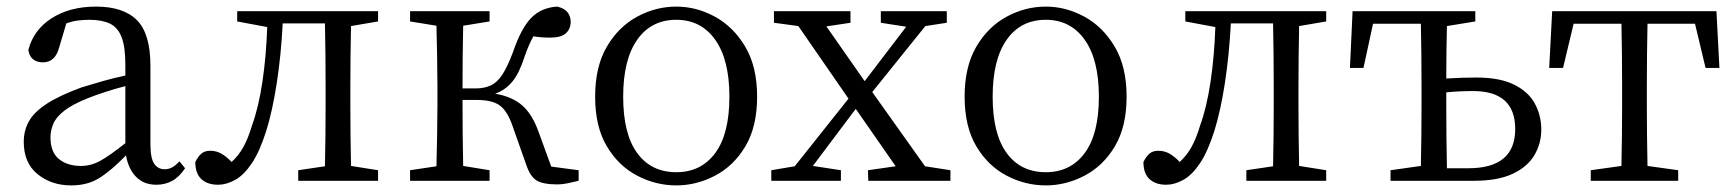

<svg xmlns="http://www.w3.org/2000/svg" viewBox="-20 -548 5262 582"><path d="M360 -114V-287Q329 -279 298.5 -269Q268 -259 248 -251Q200 -232 175 -212.5Q150 -193 141.5 -172.5Q133 -152 133 -132Q133 -87 158.5 -66Q184 -45 225 -45Q256 -45 284 -60.5Q312 -76 360 -114ZM524 -59 541 -38Q523 -11 501.5 0.5Q480 12 454 12Q416 12 392.5 -12Q369 -36 362 -77Q316 -30 280.5 -8Q245 14 196 14Q136 14 94 -20Q52 -54 52 -118Q52 -152 67.5 -180Q83 -208 121 -233Q159 -258 227 -283Q256 -292 291 -302Q326 -312 360 -319V-351Q360 -406 348.5 -435.5Q337 -465 313 -476.5Q289 -488 251 -488Q235 -488 217.5 -486Q200 -484 181 -477L159 -403Q147 -359 110 -359Q91 -359 79.5 -369Q68 -379 66 -397Q82 -458 137 -493Q192 -528 271 -528Q354 -528 395 -487Q436 -446 436 -348V-111Q436 -68 447.5 -51.5Q459 -35 479 -35Q492 -35 502.5 -41Q513 -47 524 -59Z M1126 -483 1044 -469Q1043 -428 1042.5 -376.5Q1042 -325 1042 -286V-228Q1042 -189 1042.5 -137.5Q1043 -86 1044 -45L1126 -32V0H884V-32L965 -44Q966 -86 966.5 -137.5Q967 -189 967 -228V-286Q967 -327 966.5 -381.5Q966 -436 965 -477H837Q832 -381 819 -296.5Q806 -212 787 -151Q767 -88 743 -52.5Q719 -17 692.5 -2.5Q666 12 641 12Q609 12 590.5 -5Q572 -22 572 -57Q580 -73 590 -82Q600 -91 617 -91Q636 -91 651.5 -82Q667 -73 682 -57Q703 -76 717.5 -102Q732 -128 744 -168Q764 -223 775.5 -300.5Q787 -378 790 -466L699 -483V-514H1126Z M1651 -43 1734 -32V0Q1718 4 1701 7.5Q1684 11 1670 11Q1626 11 1606.5 -1Q1587 -13 1575 -49L1533 -168Q1517 -213 1494 -229Q1471 -245 1426 -245H1382Q1382 -196 1382.5 -141Q1383 -86 1384 -45L1464 -32V0H1223V-32L1303 -44Q1304 -85 1305 -137Q1306 -189 1306 -228V-286Q1306 -326 1305 -377.5Q1304 -429 1303 -470L1223 -483V-514H1464V-483L1384 -470Q1383 -429 1382.5 -377Q1382 -325 1382 -280H1422Q1448 -280 1467.5 -289Q1487 -298 1502.5 -321.5Q1518 -345 1535 -390Q1559 -461 1589.5 -493Q1620 -525 1669 -528Q1710 -519 1710 -480Q1709 -459 1694.5 -446.5Q1680 -434 1648 -434Q1618 -434 1597 -438Q1590 -426 1583.5 -411Q1577 -396 1570 -376Q1554 -326 1533 -300.5Q1512 -275 1481 -264Q1533 -255 1563.5 -228Q1594 -201 1613 -147Z M2030 14Q1968 14 1911.5 -15.5Q1855 -45 1819.5 -104.5Q1784 -164 1784 -255Q1784 -346 1819.5 -406.5Q1855 -467 1911.5 -497.5Q1968 -528 2030 -528Q2091 -528 2147 -497.5Q2203 -467 2239 -406.5Q2275 -346 2275 -255Q2275 -164 2239.5 -104.5Q2204 -45 2147.5 -15.5Q2091 14 2030 14ZM2030 -26Q2105 -26 2148 -84Q2191 -142 2191 -255Q2191 -367 2148 -427.5Q2105 -488 2030 -488Q1954 -488 1911.5 -427.5Q1869 -367 1869 -255Q1869 -142 1911.5 -84Q1954 -26 2030 -26Z M2784 -44 2861 -32V0H2612L2611 -32L2695 -44L2574 -218L2444 -45L2529 -32V0H2318V-32L2389 -44L2552 -249L2400 -469L2326 -479V-514H2558V-479L2485 -468L2601 -302L2727 -467L2650 -479V-514H2850V-479L2785 -469L2624 -269Z M3150 14Q3088 14 3031.5 -15.5Q2975 -45 2939.5 -104.5Q2904 -164 2904 -255Q2904 -346 2939.5 -406.5Q2975 -467 3031.5 -497.5Q3088 -528 3150 -528Q3211 -528 3267 -497.5Q3323 -467 3359 -406.5Q3395 -346 3395 -255Q3395 -164 3359.5 -104.5Q3324 -45 3267.5 -15.5Q3211 14 3150 14ZM3150 -26Q3225 -26 3268 -84Q3311 -142 3311 -255Q3311 -367 3268 -427.5Q3225 -488 3150 -488Q3074 -488 3031.5 -427.5Q2989 -367 2989 -255Q2989 -142 3031.5 -84Q3074 -26 3150 -26Z M4000 -483 3918 -469Q3917 -428 3916.5 -376.5Q3916 -325 3916 -286V-228Q3916 -189 3916.5 -137.5Q3917 -86 3918 -45L4000 -32V0H3758V-32L3839 -44Q3840 -86 3840.5 -137.5Q3841 -189 3841 -228V-286Q3841 -327 3840.5 -381.5Q3840 -436 3839 -477H3711Q3706 -381 3693 -296.5Q3680 -212 3661 -151Q3641 -88 3617 -52.5Q3593 -17 3566.5 -2.5Q3540 12 3515 12Q3483 12 3464.5 -5Q3446 -22 3446 -57Q3454 -73 3464 -82Q3474 -91 3491 -91Q3510 -91 3525.5 -82Q3541 -73 3556 -57Q3577 -76 3591.5 -102Q3606 -128 3618 -168Q3638 -223 3649.5 -300.5Q3661 -378 3664 -466L3573 -483V-514H4000Z M4366 -38H4431Q4573 -38 4573 -157Q4573 -272 4445 -272Q4424 -272 4403.5 -271Q4383 -270 4364 -268V-228Q4364 -188 4364.5 -134Q4365 -80 4366 -38ZM4452 -483 4366 -469Q4365 -434 4364.5 -391Q4364 -348 4364 -310Q4410 -313 4455 -313Q4526 -313 4569.5 -291.5Q4613 -270 4632.5 -234Q4652 -198 4652 -155Q4652 -113 4631 -77.5Q4610 -42 4565 -21Q4520 0 4448 0H4195V-32L4287 -45Q4288 -86 4288.5 -137.5Q4289 -189 4289 -228V-286Q4289 -327 4288.5 -381Q4288 -435 4287 -476H4142L4113 -342H4072L4080 -514H4452Z M5118 -476H4974Q4973 -435 4972.5 -381Q4972 -327 4972 -286V-228Q4972 -189 4972.5 -137.5Q4973 -86 4974 -45L5067 -32V0H4802V-32L4895 -45Q4896 -86 4896.5 -137.5Q4897 -189 4897 -228V-286Q4897 -327 4896.5 -381Q4896 -435 4895 -476H4750L4718 -342H4676L4685 -514H5183L5192 -342H5150Z"/></svg>

Font: Shippori Mincho TTF
Style: Regular
Weight: 400
Version: Version 2.100